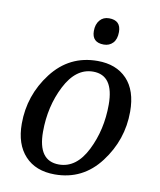

<svg xmlns="http://www.w3.org/2000/svg" viewBox="-85 -818 744 895"><g transform="rotate(10 287.0 -370.5)"><path d="M340.8 -545.9Q429.2 -545.9 480 -492.7Q530.8 -439.5 530.8 -338.9Q530.8 -205.6 449.2 -97.9Q367.7 9.8 234.9 9.8Q144.5 9.8 93.8 -44.9Q43 -99.6 43 -196.8Q43 -331.5 125.2 -438.7Q207.5 -545.9 340.8 -545.9ZM246.1 -39.1Q328.6 -39.1 377.7 -137Q426.8 -234.9 426.8 -354Q426.8 -493.2 329.1 -493.2Q247.6 -493.2 197.3 -395Q147 -296.9 147 -176.8Q147 -39.1 246.1 -39.1ZM355 -626Q298.8 -626 298.8 -680.7Q298.8 -712.4 315.2 -731.7Q331.5 -751 358.9 -751Q415 -751 415 -695.8Q415 -661.6 398.2 -643.8Q381.3 -626 355 -626Z"/></g></svg>

Font: Droid Serif
Style: Italic
Weight: 400
Italic angle: -12°
Designer: Monotype Design team
Foundry: Monotype Imaging Inc.
Version: Version 1.03